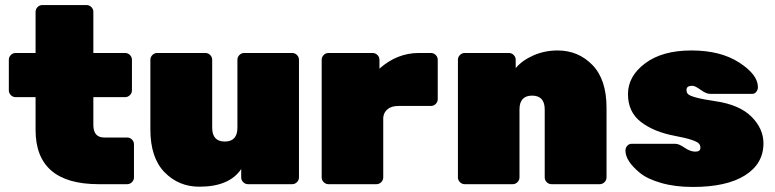

<svg xmlns="http://www.w3.org/2000/svg" viewBox="-20 -730 3073 761"><path d="M350 -345V-235Q350 -185 393 -185H484Q495 -185 503 -177Q511 -169 511 -158V-27Q511 -16 503 -8Q495 0 484 0H371Q121 0 121 -215V-345H42Q31 -345 23 -353Q15 -361 15 -372V-493Q15 -504 23 -512Q31 -520 42 -520H121V-683Q121 -694 129 -702Q137 -710 148 -710H323Q334 -710 342 -702Q350 -694 350 -683V-520H476Q487 -520 495 -512Q503 -504 503 -493V-372Q503 -361 495 -353Q487 -345 476 -345Z M576 -217V-493Q576 -504 584 -512Q592 -520 603 -520H794Q805 -520 813 -512Q821 -504 821 -493V-224Q821 -169 871 -169Q921 -169 921 -224V-493Q921 -504 929 -512Q937 -520 948 -520H1138Q1149 -520 1157 -512Q1165 -504 1165 -493V-27Q1165 -16 1157 -8Q1149 0 1138 0H963Q952 0 944 -8Q936 -16 936 -27V-60Q889 10 770 10Q688 10 632 -47.5Q576 -105 576 -217Z M1484 -493V-458Q1554 -520 1640 -520H1688Q1699 -520 1707 -512Q1715 -504 1715 -493V-337Q1715 -326 1707 -318Q1699 -310 1688 -310H1559Q1532 -310 1516.5 -297.5Q1501 -285 1499 -264V-27Q1499 -16 1491 -8Q1483 0 1472 0H1282Q1271 0 1263 -8Q1255 -16 1255 -27V-493Q1255 -504 1263 -512Q1271 -520 1282 -520H1457Q1468 -520 1476 -512Q1484 -504 1484 -493Z M2384 -303V-27Q2384 -16 2376 -8Q2368 0 2357 0H2166Q2155 0 2147 -8Q2139 -16 2139 -27V-296Q2139 -351 2089 -351Q2039 -351 2039 -296V-27Q2039 -16 2031 -8Q2023 0 2012 0H1822Q1811 0 1803 -8Q1795 -16 1795 -27V-493Q1795 -504 1803 -512Q1811 -520 1822 -520H1997Q2008 -520 2016 -512Q2024 -504 2024 -493V-460Q2050 -491 2094.5 -510.5Q2139 -530 2190 -530Q2272 -530 2328 -472.5Q2384 -415 2384 -303Z M2756 -144Q2756 -154 2751 -160Q2738 -176 2655 -191.5Q2572 -207 2520.5 -246.5Q2469 -286 2469 -357Q2469 -428 2537 -479Q2605 -530 2720.5 -530Q2836 -530 2910 -482Q2984 -434 2984 -385Q2984 -374 2977.5 -366Q2971 -358 2962 -358H2794Q2779 -358 2757 -374Q2735 -390 2724 -390Q2701 -390 2701 -374Q2701 -364 2706 -358Q2719 -343 2815 -329Q2911 -315 2958.5 -267.5Q3006 -220 3006 -162Q3006 -81 2933 -35Q2860 11 2726 11Q2655 11 2600 -5Q2545 -21 2516 -45Q2459 -92 2459 -133Q2459 -144 2466 -152Q2473 -160 2483 -160H2657Q2671 -160 2693.5 -144.5Q2716 -129 2736 -129Q2756 -129 2756 -144Z"/></svg>

Font: Rubik One
Style: Regular
Weight: 400
Designer: Hubert and Fischer with Elvire Volk Leonovitch
Foundry: Hubert and Fischer with Elvire Volk Leonovitch
Version: Version 1.001